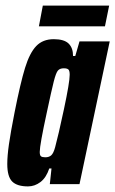

<svg xmlns="http://www.w3.org/2000/svg" viewBox="-20 -658 412 686"><path d="M6 -72Q6 -101 12 -143Q18 -185 32 -256Q53 -362 69.5 -415.5Q86 -469 109.5 -493.5Q133 -518 172 -518Q209 -518 225 -502.5Q241 -487 241 -458H249L264 -510H372L264 0H158L164 -56H156Q145 -23 124.5 -7.5Q104 8 80 8Q41 8 23.5 -9.5Q6 -27 6 -72ZM177 -132Q188 -172 208.5 -268Q229 -364 229 -391Q229 -406 224 -410Q219 -414 208 -414Q194 -414 187 -406Q180 -398 172 -366.5Q164 -335 147 -255Q122 -140 122 -115Q122 -103 126.5 -99.5Q131 -96 142 -96Q155 -96 163 -103Q171 -110 177 -132ZM119 -564 133 -638H370L355 -564Z"/></svg>

Font: Saira Ultra Condensed ExtraBold
Style: Italic
Weight: 800
Width: 1
Italic angle: -12°
Designer: Hector Gatti with collaboration of the Omnibus-Type team
Foundry: Omnibus-Type
Version: Version 1.001; ttfautohint (v1.8)